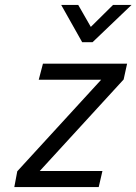

<svg xmlns="http://www.w3.org/2000/svg" viewBox="-20 -758 553 778"><path d="M228 -738H297L348 -649L438 -738H513L355 -587H313ZM50 -64 390 -435H137L154 -500H495L481 -436L141 -65H395L380 0H38Z"/></svg>

Font: Cairo
Style: Italic
Weight: 400
Italic angle: -13°
Designer: Mohamed Gaber, Accademia di Belle Arti di Urbino and others
Foundry: Kief Type Foundry, Accademia di Belle Arti di Urbino and others
Version: Version 3.011